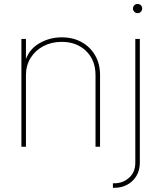

<svg xmlns="http://www.w3.org/2000/svg" viewBox="-20 -729 801 954"><path d="M108.9 -356V0H86.4V-535.6H108.9V-418.5H103Q120.6 -481 172.6 -512.2Q224.6 -543.5 286.6 -543.5Q342.8 -543.5 385.5 -519.8Q428.2 -496.1 452.6 -454.1Q477.1 -412.1 477.1 -356V0H454.6V-356Q454.6 -430.2 407.7 -475.6Q360.8 -521 286.6 -521Q235.8 -521 195.6 -499.8Q155.3 -478.5 132.1 -441.2Q108.9 -403.8 108.9 -356ZM652.3 -535.6H674.8V79.1Q674.8 117.7 657.5 145.8Q640.1 173.8 611.8 189Q583.5 204.1 549.8 204.1H541V181.6H549.8Q590.3 181.6 621.3 154.3Q652.3 127 652.3 79.1ZM663.6 -663.6Q654.3 -663.6 647.5 -670.4Q640.6 -677.2 640.6 -686.5Q640.6 -696.3 647.5 -702.9Q654.3 -709.5 663.6 -709.5Q673.3 -709.5 679.9 -702.9Q686.5 -696.3 686.5 -686.5Q686.5 -677.2 679.9 -670.4Q673.3 -663.6 663.6 -663.6Z"/></svg>

Font: Inter 20pt Thin
Style: Regular
Weight: 250
Version: Version 4.001;git-66647c0bb